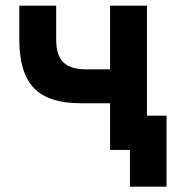

<svg xmlns="http://www.w3.org/2000/svg" viewBox="-20 -538 626 689"><path d="M446.3 131.8V-123H577.6V131.8ZM268.6 -167.5Q154.3 -167.5 101.8 -221.9Q49.3 -276.4 49.3 -395.5V-517.6H181.6V-395.5Q181.6 -339.8 207.3 -314.5Q232.9 -289.1 289.1 -289.1H403.3V-167.5ZM375 0V-517.6H507.3V0Z"/></svg>

Font: Cascadia Code PL
Style: Regular
Weight: 400
Monospace: yes
Designer: Aaron Bell
Foundry: Saja Typeworks
Version: Version 2102.003